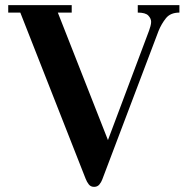

<svg xmlns="http://www.w3.org/2000/svg" viewBox="-20 -713 723 747"><path d="M12 -664V-693H259V-664H205L400 -168L560 -594Q563 -602 565.5 -611.5Q568 -621 568 -628Q568 -641 557 -652.5Q546 -664 516 -664V-693H678V-664Q643 -664 625.5 -642Q608 -620 597 -593L378 -15Q374 -4 366.5 5Q359 14 346 14Q333 14 325.5 4.5Q318 -5 313 -18L59 -664Z"/></svg>

Font: Monomakh
Style: Regular
Weight: 400
Version: Version 1.200; ttfautohint (v1.8.4.7-5d5b)